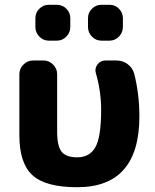

<svg xmlns="http://www.w3.org/2000/svg" viewBox="-20 -773 649 803"><path d="M303 10Q171 10 116 -40Q61 -90 61 -207V-463Q61 -486 78 -503Q95 -520 118 -520H162Q185 -520 202 -503Q219 -486 219 -463V-223Q219 -161 238 -138Q257 -115 303 -115Q355 -115 379 -157.5Q403 -200 403 -314Q403 -391 381 -467Q375 -486 387.5 -503Q400 -520 420 -520H467Q493 -520 513.5 -505Q534 -490 541 -466Q563 -379 563 -287Q563 10 303 10ZM438 -753Q461 -753 477.5 -736.5Q494 -720 494 -697V-660Q494 -637 477.5 -620Q461 -603 438 -603H404Q381 -603 364.5 -620Q348 -637 348 -660V-697Q348 -720 364.5 -736.5Q381 -753 404 -753ZM184 -753H218Q241 -753 257.5 -736.5Q274 -720 274 -697V-660Q274 -637 257.5 -620Q241 -603 218 -603H184Q161 -603 144.5 -620Q128 -637 128 -660V-697Q128 -720 144.5 -736.5Q161 -753 184 -753Z"/></svg>

Font: Rounded Mplus 1c ExtraBold
Style: Regular
Weight: 800
Version: Version 1.059.20150529